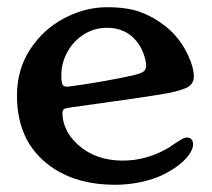

<svg xmlns="http://www.w3.org/2000/svg" viewBox="-20 -502 587 532"><path d="M132 -33Q27 -100 27 -237Q27 -309 63 -364.5Q99 -420 157 -451Q215 -482 277 -482Q333 -482 369.5 -468.5Q406 -455 439 -429Q480 -396 502 -347Q517 -315 517 -289Q517 -273 504 -263Q490 -253 446 -244Q385 -233 181 -205Q163 -203 158 -200Q153 -197 153 -188Q153 -167 163 -144.5Q173 -122 196 -101Q245 -57 320 -57Q387 -57 448 -93L470 -108Q472 -109 481.5 -115Q491 -121 498 -121Q506 -121 510.5 -116Q515 -111 515 -102Q515 -88 502 -71Q479 -41 430 -17Q405 -5 370 2.5Q335 10 299 10Q200 10 132 -33ZM169 -262Q209 -267 261 -276Q313 -285 352 -294Q372 -299 378.5 -304.5Q385 -310 385 -320Q385 -333 378 -352.5Q371 -372 359 -387Q329 -425 276 -425Q242 -425 213 -407Q184 -389 167 -358.5Q150 -328 150 -294Q150 -275 153 -268Q156 -261 169 -262Z"/></svg>

Font: Raigarh Medium
Style: Regular
Weight: 500
Designer: jaikishan Patel
Foundry: MagicType
Version: Version 1.000